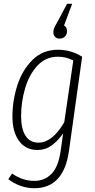

<svg xmlns="http://www.w3.org/2000/svg" viewBox="-20 -796 506 1019"><path d="M416 -495 346 5Q318 203 162 203Q124 203 88 190Q52 177 24 155L44 125Q99 164 163 164Q216 164 253 127Q290 90 302 4L315 -88Q286 -47 253.5 -23.5Q221 0 179 0Q116 0 81 -48Q46 -96 46 -178Q46 -262 72 -343Q98 -424 152.5 -478Q207 -532 288 -532Q356 -532 416 -495ZM92 -180Q92 -112 115.5 -75.5Q139 -39 184 -39Q258 -39 321 -147L369 -475Q331 -495 287 -495Q222 -495 178 -447Q134 -399 113 -326.5Q92 -254 92 -180ZM263 -624Q263 -636 267.5 -647Q272 -658 285 -680L336 -776H363L320 -661Q336 -650 336 -631Q336 -614 325 -602.5Q314 -591 297 -591Q281 -591 272 -600.5Q263 -610 263 -624Z"/></svg>

Font: Fira Sans Extra Condensed ExtraLight
Style: Italic
Weight: 275
Width: 3
Italic angle: -8°
Designer: Carrois Corporate & Edenspiekermann AG
Foundry: Carrois Corporate GbR & Edenspiekermann AG
Version: Version 4.203